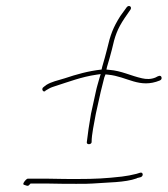

<svg xmlns="http://www.w3.org/2000/svg" viewBox="-20 -647 554 635"><path d="M124 -359C115 -353 123 -340 130 -346V-347L142 -354C149 -358 156 -360 162 -362C206 -376 250 -393 299 -400L313 -402L309 -389C305 -374 300 -359 297 -344L281 -271C275 -237 270 -203 267 -176C267 -167 283 -169 283 -177C283 -203 291 -237 297 -271L313 -343C317 -359 321 -376 325 -391L329 -401L338 -400C401 -394 441 -353 509 -381C515 -384 515 -388 514 -392C511 -400 502 -395 495 -391C479 -384 463 -385 450 -388C413 -396 382 -413 341 -416L332 -417L334 -426C340 -447 346 -466 350 -483C360 -528 368 -551 392 -587L412 -616C417 -625 406 -632 399 -623L378 -594C354 -556 345 -532 334 -484C330 -467 324 -447 318 -426L316 -417C271 -412 233 -401 194 -388C168 -380 151 -377 133 -366ZM57 -39C57 -38 57 -37 59 -36C75 -30 73 -32 81 -40H137C176 -39 208 -39 232 -39C257 -39 275 -39 286 -40C336 -44 393 -43 432 -57L433 -58L445 -61C455 -64 454 -78 444 -76L431 -72C416 -68 399 -65 383 -63C330 -57 295 -55 236 -55C212 -55 180 -55 141 -56H71C64 -53 57 -42 57 -39Z"/></svg>

Font: Stray Cat
Style: ExLtObl
Weight: 200
Version: Version 1.0